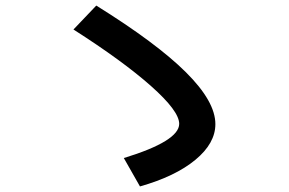

<svg xmlns="http://www.w3.org/2000/svg" viewBox="-20 -709 1040 690"><path d="M624 -264Q624 -310 522.5 -400Q421 -490 244 -603L326 -689Q543 -554 648.5 -449Q754 -344 754 -263Q754 -194 682 -134.5Q610 -75 483 -39L425 -141Q624 -202 624 -264Z"/></svg>

Font: Enso SemiBold
Style: Regular
Weight: 600
Designer: Coji Morishita
Foundry: UNDERFOREST DESIGN
Version: Version 1.000